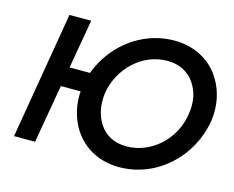

<svg xmlns="http://www.w3.org/2000/svg" viewBox="-101 -860 1248 1023"><g transform="rotate(15 523.0 -349.0)"><path d="M166 -700 48 0H164L220 -322H329C328 -313 328 -304 328 -295C328 -267 331 -239 338 -212C370 -81 476 15 630 15C841 15 1010 -149 1042 -350C1045 -368 1046 -386 1046 -404C1046 -462 1032 -536 980 -604C927 -671 844 -713 743 -713C587 -713 452 -622 380 -492C369 -472 359 -451 352 -430H239L286 -700ZM457 -350C481 -487 595 -599 735 -599C804 -599 855 -569 886 -522C917 -475 921 -429 921 -400C921 -384 919 -367 916 -350C895 -214 779 -102 639 -102C570 -102 519 -132 489 -179C459 -226 454 -274 454 -307C454 -321 455 -335 457 -350Z"/></g></svg>

Font: Jost Medium
Style: Italic
Weight: 500
Italic angle: -5°
Version: Version 3.710